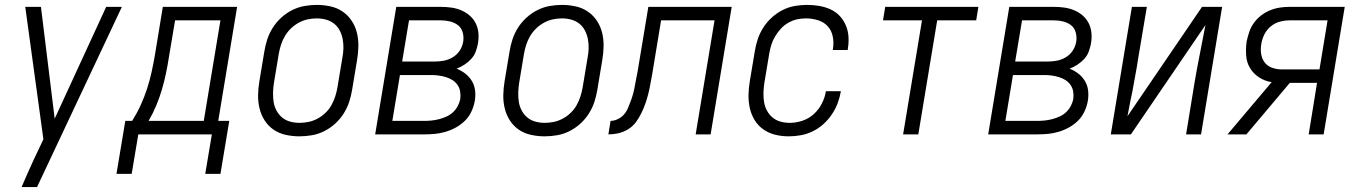

<svg xmlns="http://www.w3.org/2000/svg" viewBox="-20 -548 5540 783"><path d="M68 215Q80 186 93 157.5Q106 129 119 100L157 20L83 -520H147L203 -64L413 -520H477L131 215Z M879 161H817L844 0H544L517 161H455L491 -55H519Q539 -87 554 -120Q569 -153 580 -187Q591 -221 598.5 -255.5Q606 -290 612 -325L644 -520H947L870 -55H915ZM811 -55 879 -465H694L669 -316Q664 -283 657 -249.5Q650 -216 640.5 -183.5Q631 -151 617.5 -118.5Q604 -86 586 -55Z M1201 8Q1173 8 1145.5 2Q1118 -4 1096 -19Q1074 -34 1059.5 -56.5Q1045 -79 1038.5 -105.5Q1032 -132 1032.5 -160.5Q1033 -189 1038 -218L1058 -338Q1062 -363 1070 -387.5Q1078 -412 1092.5 -435Q1107 -458 1127.5 -476.5Q1148 -495 1172 -507Q1196 -519 1221.5 -523.5Q1247 -528 1272 -528Q1300 -528 1327.5 -522Q1355 -516 1377 -501Q1399 -486 1414 -463.5Q1429 -441 1435.5 -414.5Q1442 -388 1441.5 -359.5Q1441 -331 1436 -302L1416 -182Q1412 -157 1404 -132.5Q1396 -108 1381.5 -85Q1367 -62 1346.5 -43.5Q1326 -25 1302 -13Q1278 -1 1252 3.5Q1226 8 1201 8ZM1201 -47Q1220 -47 1239 -51Q1258 -55 1275.5 -64.5Q1293 -74 1307.5 -88Q1322 -102 1331.5 -119Q1341 -136 1347 -154.5Q1353 -173 1356 -191L1376 -311Q1380 -331 1380.5 -350.5Q1381 -370 1377.5 -388.5Q1374 -407 1365.5 -423.5Q1357 -440 1342.5 -451.5Q1328 -463 1309.5 -468Q1291 -473 1272 -473Q1253 -473 1234.5 -469Q1216 -465 1198.5 -455.5Q1181 -446 1166.5 -432Q1152 -418 1142 -401Q1132 -384 1126 -365.5Q1120 -347 1117 -329L1097 -209Q1094 -189 1093.5 -169.5Q1093 -150 1096 -131.5Q1099 -113 1108 -96.5Q1117 -80 1131 -68.5Q1145 -57 1163.5 -52Q1182 -47 1201 -47Z M1510 0 1596 -520H1778Q1800 -520 1821 -517Q1842 -514 1861 -506Q1880 -498 1895.5 -484.5Q1911 -471 1920 -453Q1929 -435 1931 -413.5Q1933 -392 1929 -370Q1926 -354 1920 -337.5Q1914 -321 1901.5 -307.5Q1889 -294 1873.5 -284Q1858 -274 1842 -268Q1862 -260 1878 -247.5Q1894 -235 1904.5 -217.5Q1915 -200 1917.5 -178.5Q1920 -157 1916 -135Q1912 -113 1902 -92Q1892 -71 1875.5 -55Q1859 -39 1839 -28Q1819 -17 1797 -10.5Q1775 -4 1753.5 -2Q1732 0 1710 0ZM1620 -297H1752Q1771 -297 1790 -300.5Q1809 -304 1826.5 -314.5Q1844 -325 1855 -342Q1866 -359 1869 -378Q1872 -397 1867 -415.5Q1862 -434 1848 -445Q1834 -456 1815.5 -460.5Q1797 -465 1778 -465H1648ZM1580 -55H1710Q1725 -55 1740 -56.5Q1755 -58 1770.5 -62Q1786 -66 1800.5 -72.5Q1815 -79 1827 -90Q1839 -101 1846.5 -115Q1854 -129 1857 -144Q1859 -160 1856.5 -175Q1854 -190 1845.5 -202Q1837 -214 1825 -221.5Q1813 -229 1798.5 -233.5Q1784 -238 1769 -240Q1754 -242 1739 -242H1611Z M2201 8Q2173 8 2145.5 2Q2118 -4 2096 -19Q2074 -34 2059.5 -56.5Q2045 -79 2038.5 -105.5Q2032 -132 2032.5 -160.5Q2033 -189 2038 -218L2058 -338Q2062 -363 2070 -387.5Q2078 -412 2092.5 -435Q2107 -458 2127.5 -476.5Q2148 -495 2172 -507Q2196 -519 2221.5 -523.5Q2247 -528 2272 -528Q2300 -528 2327.5 -522Q2355 -516 2377 -501Q2399 -486 2414 -463.5Q2429 -441 2435.5 -414.5Q2442 -388 2441.5 -359.5Q2441 -331 2436 -302L2416 -182Q2412 -157 2404 -132.5Q2396 -108 2381.5 -85Q2367 -62 2346.5 -43.5Q2326 -25 2302 -13Q2278 -1 2252 3.5Q2226 8 2201 8ZM2201 -47Q2220 -47 2239 -51Q2258 -55 2275.5 -64.5Q2293 -74 2307.5 -88Q2322 -102 2331.5 -119Q2341 -136 2347 -154.5Q2353 -173 2356 -191L2376 -311Q2380 -331 2380.5 -350.5Q2381 -370 2377.5 -388.5Q2374 -407 2365.5 -423.5Q2357 -440 2342.5 -451.5Q2328 -463 2309.5 -468Q2291 -473 2272 -473Q2253 -473 2234.5 -469Q2216 -465 2198.5 -455.5Q2181 -446 2166.5 -432Q2152 -418 2142 -401Q2132 -384 2126 -365.5Q2120 -347 2117 -329L2097 -209Q2094 -189 2093.5 -169.5Q2093 -150 2096 -131.5Q2099 -113 2108 -96.5Q2117 -80 2131 -68.5Q2145 -57 2163.5 -52Q2182 -47 2201 -47Z M2817 0 2894 -465H2676L2640 -247Q2636 -227 2632.5 -206.5Q2629 -186 2624 -166Q2619 -146 2612 -126Q2605 -106 2595.5 -86.5Q2586 -67 2573 -49.5Q2560 -32 2541 -20.5Q2522 -9 2501.5 -4.5Q2481 0 2461 0L2470 -55Q2484 -55 2499 -62Q2514 -69 2524.5 -81Q2535 -93 2541 -107.5Q2547 -122 2552.5 -136.5Q2558 -151 2562 -166Q2566 -181 2568.5 -195.5Q2571 -210 2574 -225Q2577 -240 2580 -255L2624 -520H2964L2878 0Z M3197 8Q3168 8 3141.5 1.5Q3115 -5 3093.5 -20Q3072 -35 3058 -57.5Q3044 -80 3038 -106.5Q3032 -133 3032.5 -161Q3033 -189 3038 -218L3058 -338Q3062 -363 3070 -387.5Q3078 -412 3092.5 -435Q3107 -458 3127.5 -476.5Q3148 -495 3171.5 -507Q3195 -519 3220.5 -523.5Q3246 -528 3271 -528Q3296 -528 3320 -524Q3344 -520 3365.5 -510.5Q3387 -501 3403 -484.5Q3419 -468 3428.5 -446.5Q3438 -425 3440 -401Q3442 -377 3438 -352L3437 -344H3376L3377 -350Q3381 -375 3376 -399.5Q3371 -424 3355.5 -441Q3340 -458 3316 -465.5Q3292 -473 3267 -473Q3248 -473 3230 -469Q3212 -465 3194.5 -455Q3177 -445 3164 -430.5Q3151 -416 3141 -399.5Q3131 -383 3125.5 -365Q3120 -347 3117 -329L3097 -209Q3094 -189 3093.5 -169.5Q3093 -150 3096 -131.5Q3099 -113 3108 -96.5Q3117 -80 3131 -68.5Q3145 -57 3163 -52Q3181 -47 3201 -47Q3226 -47 3252 -55.5Q3278 -64 3298.5 -82.5Q3319 -101 3331.5 -125.5Q3344 -150 3348 -175V-176H3409V-175Q3405 -151 3396 -127Q3387 -103 3372 -81Q3357 -59 3337.5 -41.5Q3318 -24 3294.5 -12.5Q3271 -1 3246 3.5Q3221 8 3197 8Z M3663 0 3740 -465H3581L3590 -520H3970L3961 -465H3802L3725 0Z M4010 0 4096 -520H4278Q4300 -520 4321 -517Q4342 -514 4361 -506Q4380 -498 4395.5 -484.5Q4411 -471 4420 -453Q4429 -435 4431 -413.5Q4433 -392 4429 -370Q4426 -354 4420 -337.5Q4414 -321 4401.5 -307.5Q4389 -294 4373.5 -284Q4358 -274 4342 -268Q4362 -260 4378 -247.5Q4394 -235 4404.5 -217.5Q4415 -200 4417.5 -178.5Q4420 -157 4416 -135Q4412 -113 4402 -92Q4392 -71 4375.5 -55Q4359 -39 4339 -28Q4319 -17 4297 -10.5Q4275 -4 4253.5 -2Q4232 0 4210 0ZM4120 -297H4252Q4271 -297 4290 -300.5Q4309 -304 4326.5 -314.5Q4344 -325 4355 -342Q4366 -359 4369 -378Q4372 -397 4367 -415.5Q4362 -434 4348 -445Q4334 -456 4315.5 -460.5Q4297 -465 4278 -465H4148ZM4080 -55H4210Q4225 -55 4240 -56.5Q4255 -58 4270.5 -62Q4286 -66 4300.5 -72.5Q4315 -79 4327 -90Q4339 -101 4346.5 -115Q4354 -129 4357 -144Q4359 -160 4356.5 -175Q4354 -190 4345.5 -202Q4337 -214 4325 -221.5Q4313 -229 4298.5 -233.5Q4284 -238 4269 -240Q4254 -242 4239 -242H4111Z M4510 0 4596 -520H4657L4622 -312Q4617 -278 4610.5 -244Q4604 -210 4598 -175L4590 -137Q4587 -121 4584 -105.5Q4581 -90 4578 -74L4882 -520H4964L4878 0H4817L4851 -208Q4861 -268 4873 -327.5Q4885 -387 4896 -446L4592 0Z M5063 0H4986L5166 -213Q5139 -217 5115.5 -232Q5092 -247 5078 -270Q5064 -293 5062 -321.5Q5060 -350 5064 -379Q5068 -398 5074.5 -417.5Q5081 -437 5093.5 -454.5Q5106 -472 5123 -485Q5140 -498 5159.5 -506Q5179 -514 5199 -517Q5219 -520 5239 -520H5464L5378 0H5317L5351 -210H5240ZM5206 -265H5361L5394 -465H5239Q5219 -465 5199 -459.5Q5179 -454 5162.5 -440.5Q5146 -427 5136.5 -408Q5127 -389 5124 -370Q5120 -349 5123 -329Q5126 -309 5137 -294Q5148 -279 5167 -272Q5186 -265 5206 -265Z"/></svg>

Font: Iosevka Light Oblique
Style: Regular
Weight: 300
Italic angle: -9°
Monospace: yes
Designer: Belleve Invis
Foundry: Belleve Invis
Version: Version 32.5.0; ttfautohint (v1.8.4)